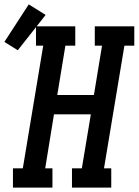

<svg xmlns="http://www.w3.org/2000/svg" viewBox="-81 -855 632 875"><path d="M-22 0V-88H23L116 -647H83V-735H262V-647H217L180 -422H347L384 -647H351V-735H531V-647H486L393 -88H426V0H247V-88H292L333 -334H165L125 -88H158V0ZM0 -626 -61 -664 50 -835 127 -787Z"/></svg>

Font: Iosevka Slab Semibold Oblique
Style: Regular
Weight: 600
Italic angle: -9°
Monospace: yes
Designer: Belleve Invis
Foundry: Belleve Invis
Version: Version 11.1.1; ttfautohint (v1.8.3)